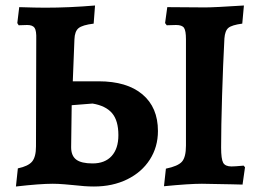

<svg xmlns="http://www.w3.org/2000/svg" viewBox="-20 -669 944 699"><path d="M248 5Q239 4 215 2Q191 0 172 0Q125 0 38 10L45 -56Q83 -64 97 -81Q111 -98 111 -136L112 -526Q113 -557 106 -567.5Q99 -578 79 -578L48 -577L43 -585L50 -643Q112 -641 144 -641Q232 -641 326 -649L321 -583Q280 -578 266 -566.5Q252 -555 251 -526L245 -373H339Q442 -373 498.5 -325.5Q555 -278 555 -192Q555 -134 525.5 -88Q496 -42 443 -16Q390 10 322 10Q290 10 248 5ZM584 -55Q628 -64 642.5 -80.5Q657 -97 657 -139V-526Q657 -557 650 -567.5Q643 -578 621 -578L587 -577L581 -585L589 -643L727 -642Q760 -642 868 -649L862 -583Q824 -578 811.5 -567.5Q799 -557 797 -529Q792 -435 788.5 -321Q785 -207 785 -132Q785 -90 792.5 -76.5Q800 -63 823 -63Q834 -63 867 -66L872 -60L863 3L824 2L715 0Q669 0 577 9ZM411 -177Q411 -230 388 -257Q365 -284 317 -292L241 -286L239 -133Q239 -102 257.5 -88Q276 -74 317 -74Q362 -74 386.5 -101Q411 -128 411 -177Z"/></svg>

Font: Alegreya
Style: Bold
Weight: 700
Designer: Juan Pablo del Peral
Foundry: Huerta Tipografica
Version: Version 2.008; ttfautohint (v1.8)